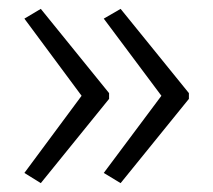

<svg xmlns="http://www.w3.org/2000/svg" viewBox="-20 -488 480 433"><path d="M406 -265 252 -75 214 -98 344 -272 214 -446 252 -468 406 -278ZM226 -265 72 -75 35 -98 164 -272 35 -446 72 -468 226 -278Z"/></svg>

Font: Noto Sans Lao Looped UI SmCd Lt
Style: Regular
Weight: 300
Width: 4
Designer: Mark Frömberg, Ben Mitchell
Foundry: The Fontpad Ltd
Version: Version 1.001; ttfautohint (v1.8.4.7-5d5b)